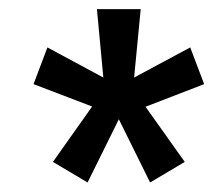

<svg xmlns="http://www.w3.org/2000/svg" viewBox="-20 -832 478 411"><path d="M167.5 -441.4 93.3 -485.4 177.2 -604 51.8 -651.9 81.5 -730.5 201.2 -666 187.5 -812.5H281.2L267.1 -666L387.2 -730.5L417 -651.9L291.5 -603.5L375.5 -485.4L301.3 -441.4L234.4 -576.7Z"/></svg>

Font: OswaldRegular
Style: Regular
Weight: 400
Designer: vernon adams
Foundry: vernon adams
Version: Version 1.000